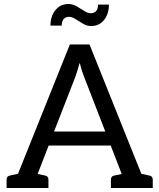

<svg xmlns="http://www.w3.org/2000/svg" viewBox="-20 -939 796 959"><path d="M13 0V-41Q13 -59 29 -62L70 -71L329 -717H427L686 -71L727 -62Q743 -59 743 -41V0H534V-41Q534 -59 550 -62L588 -70L533 -212H223L168 -70L206 -62Q222 -59 222 -41V0ZM357 -557 250 -282H506L399 -558Q388 -586 378 -625Q372 -605 367 -588Q362 -571 357 -557ZM432 -873Q469 -873 470 -916H524Q524 -870 500 -839.5Q476 -809 435 -809Q414 -809 394.5 -820.5Q375 -832 357.5 -843.5Q340 -855 325 -855Q290 -855 288 -811H232Q232 -857 256.5 -888Q281 -919 322 -919Q343 -919 363 -907.5Q383 -896 400.5 -884.5Q418 -873 432 -873Z"/></svg>

Font: Aleo
Style: Regular
Weight: 400
Designer: Alessio Laiso
Foundry: Alessio Laiso
Version: Version 2.001; ttfautohint (v1.8.4.7-5d5b);gftools[0.9.29]